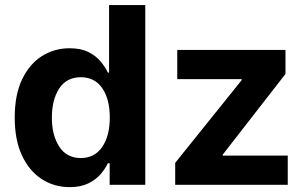

<svg xmlns="http://www.w3.org/2000/svg" viewBox="-20 -748 1243 777"><path d="M262.2 9.3Q199.2 9.3 148.9 -23.2Q98.6 -55.7 69.1 -118.4Q39.6 -181.2 39.6 -272Q39.6 -365.2 69.8 -427.7Q100.1 -490.2 150.4 -521.5Q200.7 -552.7 261.2 -552.7Q307.6 -552.7 338.4 -537.1Q369.1 -521.5 387.9 -498.5Q406.7 -475.6 416.5 -454.1H421.4V-727.5H567.9V0H423.8V-87.4H416.5Q406.2 -65.4 387.2 -43.2Q368.2 -21 337.4 -5.9Q306.6 9.3 262.2 9.3ZM307.1 -108.4Q362.8 -108.4 393.6 -153.3Q424.3 -198.2 424.3 -272.5Q424.3 -346.7 393.8 -391.1Q363.3 -435.5 307.1 -435.5Q249.5 -435.5 219.7 -389.9Q189.9 -344.2 189.9 -272.5Q189.9 -200.2 220 -154.3Q250 -108.4 307.1 -108.4ZM689 0V-88.9L958 -423.8V-427.7H697.3V-545.9H1135.3V-448.7L881.3 -122.1V-118.2H1144.5V0Z"/></svg>

Font: Inter-Bold
Style: Bold
Weight: 700
Designer: Rasmus Andersson
Foundry: rsms
Version: Version 4.000;git-a52131595